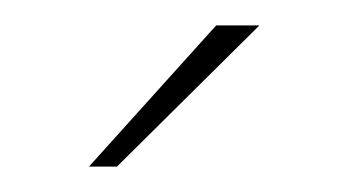

<svg xmlns="http://www.w3.org/2000/svg" viewBox="-20 -702 274 151"><path d="M150 -682H184L72 -571H50Z"/></svg>

Font: Blinker Thin
Style: Regular
Weight: 100
Designer: Juergen Huber
Foundry: supertype
Version: Version 1.017;hotconv 1.0.117;makeotfexe 2.5.65602